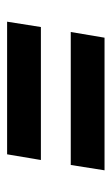

<svg xmlns="http://www.w3.org/2000/svg" viewBox="93 -610 314 540"><g transform="rotate(-90 250.0 -340.0)"><path d="M444 -382H70L86 -477H459ZM414 -203H41L56 -298H430Z"/></g></svg>

Font: Iosevka Gothic
Style: Bold Italic
Weight: 700
Italic angle: -9°
Monospace: yes
Designer: Belleve Invis
Foundry: Belleve Invis
Version: Version 15.5.1; ttfautohint (v1.8.4)